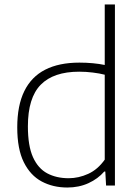

<svg xmlns="http://www.w3.org/2000/svg" viewBox="-20 -828 622 857"><path d="M280.5 9Q216.5 9 166 -18Q115.5 -45 86.2 -104Q57 -163 57 -259.5Q57 -357 88.5 -421.2Q120 -485.5 181.8 -517Q243.5 -548.5 334.5 -548.5Q365 -548.5 394.2 -545.8Q423.5 -543 447.5 -538V-808H493V0H453.5L450 -62.5H445.5Q417.5 -30 375 -10.5Q332.5 9 280.5 9ZM286.5 -32.5Q331 -32.5 373.8 -52Q416.5 -71.5 447.5 -115.5V-494.5Q424.5 -500.5 394.2 -504.2Q364 -508 333.5 -508Q219 -508 161.8 -449.8Q104.5 -391.5 104.5 -264Q104.5 -177 127.2 -126.5Q150 -76 191 -54.2Q232 -32.5 286.5 -32.5Z"/></svg>

Font: Encode Sans SemiExpanded ExtraLight
Style: Regular
Weight: 250
Width: 6
Designer: Multiple Designers
Foundry: Impallari Type
Version: Version 3.002